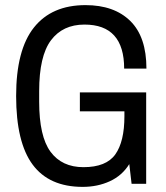

<svg xmlns="http://www.w3.org/2000/svg" viewBox="-20 -718 647 750"><path d="M303 12Q172 12 107.5 -75Q43 -162 43 -343Q43 -523 112.5 -610.5Q182 -698 314 -698Q426 -698 489 -636Q552 -574 552 -450H465Q465 -622 310 -622Q225 -622 179 -560.5Q133 -499 133 -362V-321Q133 -185 177.5 -125Q222 -65 306 -65Q395 -65 430.5 -115Q466 -165 466 -264V-283H292V-357H551V0H494L485 -77Q457 -32 409 -10Q361 12 303 12Z"/></svg>

Font: Archivo Condensed
Style: Regular
Weight: 400
Width: 3
Designer: Hector Gatti
Foundry: Omnibus-Type
Version: Version 2.001; ttfautohint (v1.8.3)